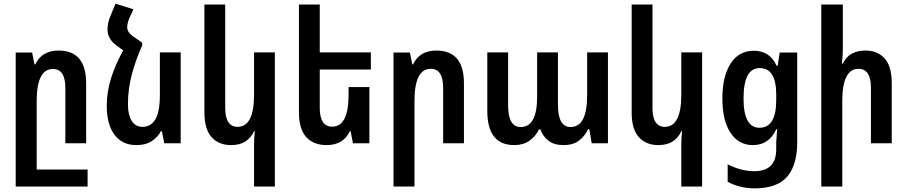

<svg xmlns="http://www.w3.org/2000/svg" viewBox="-20 -785 4970 1052"><path d="M460 144H181V-231Q181 -407 270 -407Q338 -407 338 -303V0H452V-329Q452 -508 301 -508Q209 -508 173 -432H169L156 -497H66V237H460Z M862 -66H867L880 0H970V-498H856V-267Q856 -173 831.5 -131.5Q807 -90 761 -90Q722 -90 701.5 -123Q681 -156 681 -213Q681 -298 703 -379.5Q725 -461 759 -536V-551L716 -581Q677 -606 677 -635Q677 -660 691 -691L711 -734L613 -765L585 -697Q569 -659 569 -624Q569 -572 618 -536L655 -509Q612 -431 588.5 -356.5Q565 -282 565 -205Q565 -103 607.5 -46.5Q650 10 727 10Q777 10 809.5 -10.5Q842 -31 862 -66Z M1486 237V-498H1372V-267Q1372 -90 1282 -90Q1214 -90 1214 -194V-760H1100V-169Q1100 -78 1139 -34Q1178 10 1246 10Q1295 10 1325.5 -10.5Q1356 -31 1372 -66H1376Q1374 -47 1373 -28.5Q1372 -10 1372 8V237Z M1897 -66H1901L1914 0H2004V-308H1890V-267Q1890 -91 1800 -91Q1732 -91 1732 -194V-404H2012V-498H1732V-760H1618V-169Q1618 -78 1658 -34Q1698 10 1769 10Q1861 10 1897 -66Z M2136 237H2251V-231Q2251 -408 2340 -408Q2408 -408 2408 -304V0H2522V-329Q2522 -508 2371 -508Q2279 -508 2243 -432H2239L2226 -497H2136Z M2798 10Q2847 10 2881 -14Q2915 -38 2933 -76H2941Q2954 -38 2985 -14Q3016 10 3067 10Q3121 10 3153.5 -15.5Q3186 -41 3202 -77H3209L3222 0H3311V-498H3197V-262Q3197 -89 3106 -89Q3037 -89 3037 -212V-498H2923V-254Q2923 -89 2833 -89Q2764 -89 2764 -208V-498H2650V-177Q2650 10 2798 10Z M3827 237V-498H3713V-267Q3713 -90 3623 -90Q3555 -90 3555 -194V-760H3441V-169Q3441 -78 3480 -34Q3519 10 3587 10Q3636 10 3666.5 -10.5Q3697 -31 3713 -66H3717Q3715 -47 3714 -28.5Q3713 -10 3713 8V237Z M4115 247Q4238 247 4293 183Q4348 119 4348 -4V-497H4252L4241 -425H4235Q4198 -507 4110 -507Q4028 -507 3983 -436.5Q3938 -366 3938 -246Q3938 -125 3982.5 -57.5Q4027 10 4105 10Q4194 10 4233 -77H4238Q4237 -54 4235 -33Q4233 -12 4233 5V33Q4233 153 4113 153Q4040 153 3967 115V211Q4033 247 4115 247ZM4141 -85Q4054 -85 4054 -245Q4054 -412 4142 -412Q4233 -412 4233 -268V-236Q4233 -85 4141 -85Z M4598 -760H4480V237H4595V-231Q4595 -408 4684 -408Q4752 -408 4752 -303V0H4866V-329Q4866 -421 4827.5 -464.5Q4789 -508 4722 -508Q4631 -508 4598 -436H4593Q4598 -483 4598 -519Z"/></svg>

Font: Noto Sans Armenian Condensed Semi
Style: Regular
Weight: 600
Width: 3
Designer: Monotype Design Team
Foundry: Monotype Imaging Inc.
Version: Version 1.901